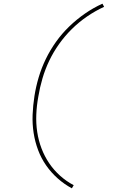

<svg xmlns="http://www.w3.org/2000/svg" viewBox="-20 -861 640 1042"><path d="M370 161Q329 139 293.5 107.5Q258 76 231 37.5Q204 -1 187 -46Q170 -91 162.5 -139.5Q155 -188 157 -238.5Q159 -289 167 -340Q175 -391 190 -441.5Q205 -492 228.5 -540.5Q252 -589 284 -634Q316 -679 356 -717.5Q396 -756 441.5 -787.5Q487 -819 536 -841L545 -824Q497 -802 452.5 -771.5Q408 -741 370 -703.5Q332 -666 301 -622.5Q270 -579 247.5 -532Q225 -485 210.5 -435.5Q196 -386 188 -337Q179 -288 177 -239.5Q175 -191 182 -144.5Q189 -98 205.5 -55Q222 -12 247 25Q272 62 306 92.5Q340 123 380 144Z"/></svg>

Font: Iosevka Thin Extended Oblique
Style: Regular
Weight: 100
Width: 7
Italic angle: -9°
Monospace: yes
Designer: Belleve Invis
Foundry: Belleve Invis
Version: Version 32.5.0; ttfautohint (v1.8.4)